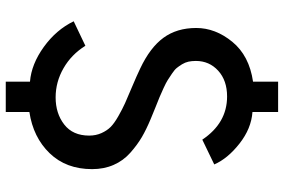

<svg xmlns="http://www.w3.org/2000/svg" viewBox="-174 -702 952 643"><g transform="rotate(90 301.5 -381.0)"><path d="M51.8 -152.3 133.8 -191.4Q163.1 -144.5 209 -118.2Q254.9 -91.8 306.6 -91.8Q360.4 -91.8 397.5 -120.6Q434.6 -149.4 434.6 -204.1Q434.6 -226.6 426.3 -245.1Q418 -263.7 405.8 -275.9Q393.6 -288.1 369.6 -301.8Q345.7 -315.4 326.2 -324.2Q306.6 -333 270.5 -348.1Q234.4 -363.3 210 -375Q139.6 -408.2 106.9 -453.1Q74.2 -498 74.2 -562.5Q74.2 -627 120.6 -683.6Q167 -740.2 253.9 -752.9V-836.9H355.5V-751Q411.1 -747.1 461.4 -707.5Q511.7 -668 531.2 -623L448.2 -583Q392.6 -666 303.7 -666Q250 -666 217.3 -636.2Q184.6 -606.4 184.6 -561.5Q184.6 -547.9 187 -536.6Q189.5 -525.4 195.8 -515.1Q202.1 -504.9 208 -497.6Q213.9 -490.2 227.1 -481.4Q240.2 -472.7 248.5 -467.3Q256.8 -461.9 275.9 -453.1Q294.9 -444.3 305.7 -439.9Q316.4 -435.5 340.8 -425.8Q365.2 -416 378.9 -410.2Q414.1 -395.5 439.9 -380.4Q465.8 -365.2 492.2 -341.8Q518.6 -318.4 532.7 -286.1Q546.9 -253.9 546.9 -213.9Q546.9 -127 493.7 -71.8Q440.4 -16.6 355.5 -3.9V75.2H253.9V-5.9Q195.3 -10.7 137.7 -52.2Q80.1 -93.8 51.8 -152.3Z"/></g></svg>

Font: Gothic A1 SemiBold
Style: Regular
Weight: 600
Version: Version 2.50